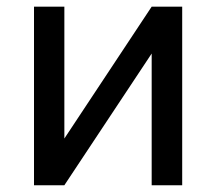

<svg xmlns="http://www.w3.org/2000/svg" viewBox="-20 -548 640 568"><path d="M519 -528.3V0H428.7V-389.6L170.4 0H80.6V-528.3H170.4V-138.2L428.7 -528.3Z"/></svg>

Font: RobotoMono-Regular
Style: Regular
Weight: 400
Designer: Google
Version: Version 2.000985; 2015; ttfautohint (v1.3)